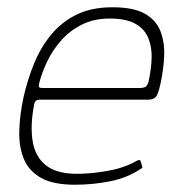

<svg xmlns="http://www.w3.org/2000/svg" viewBox="-20 -503 493 528"><path d="M45 -237Q56 -285 74 -329Q92 -373 121 -408Q150 -443 191 -463Q232 -483 289 -483Q348 -483 379 -465Q410 -447 421.5 -416.5Q433 -386 431.5 -349.5Q430 -313 422 -276Q415 -242 407.5 -235.5Q400 -229 389 -229H88Q87 -229 81.5 -227.5Q76 -226 74 -216Q63 -160 69.5 -116.5Q76 -73 105.5 -49Q135 -25 192 -25Q228 -25 273 -32.5Q318 -40 353 -59Q355 -61 360.5 -62.5Q366 -64 367 -59L371 -45Q372 -43 371 -41.5Q370 -40 366 -38Q330 -14 283 -4.5Q236 5 186 5Q127 5 93.5 -13.5Q60 -32 46 -65Q32 -98 33 -142Q34 -186 45 -237ZM389 -281Q396 -313 397 -343Q398 -373 388 -398Q378 -423 352.5 -437.5Q327 -452 282 -452Q238 -452 204.5 -435Q171 -418 147.5 -391Q124 -364 109.5 -333.5Q95 -303 88 -275Q86 -268 87 -264.5Q88 -261 97 -261Q164 -261 230.5 -261Q297 -261 364 -261Q375 -261 380.5 -264.5Q386 -268 389 -281Z"/></svg>

Font: Glory Thin
Style: Italic
Weight: 100
Italic angle: -12°
Designer: Robert Leuschke
Foundry: Robert Leuschke
Version: Version 1.011